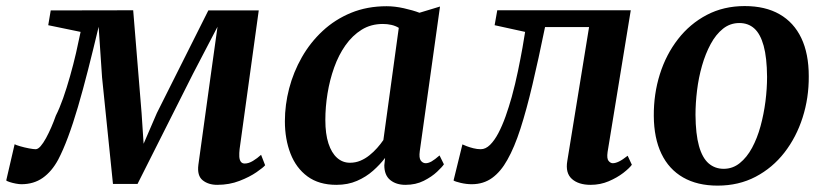

<svg xmlns="http://www.w3.org/2000/svg" viewBox="-48 -584 2656 617"><path d="M650 10Q621.5 10 603.2 -4.8Q585 -19.5 589.5 -54.5L629.5 -344L651 -498L572 -346.5L394 7H315L280 -335L269 -498Q251.5 -424.5 235 -359.8Q218.5 -295 202.5 -240.5Q186.5 -186 170.5 -143.2Q154.5 -100.5 139 -71Q118.5 -33 89.5 -12.5Q60.5 8 20.5 8Q13.5 8 2.8 6Q-8 4 -17 1Q-26 -2 -28 -4L-1 -120.5Q3 -118 16.8 -114Q30.5 -110 45.2 -107.2Q60 -104.5 66.5 -104.5Q74 -104.5 82.5 -114.2Q91 -124 99.8 -140Q108.5 -156 116.8 -175Q125 -194 131.5 -212.5Q143 -235 154.8 -268.2Q166.5 -301.5 177.2 -339.5Q188 -377.5 196.5 -414.5Q205 -451.5 211 -481.5L107 -503L115 -550.5L380 -551L407 -220.5L413.5 -122L456 -220.5L621.5 -550.5H783.5L722 -105Q720.5 -92 721 -81.2Q721.5 -70.5 725.8 -64.5Q730 -58.5 738.5 -58.5Q751 -58.5 765 -67Q779 -75.5 791 -86.5L804 -53Q798.5 -46 776.5 -30.8Q754.5 -15.5 721.8 -2.8Q689 10 650 10Z M1301 -98.5Q1298 -76.5 1304.2 -68Q1310.5 -59.5 1320 -59.5Q1328.5 -59.5 1338.8 -65.2Q1349 -71 1364.5 -84.5L1378.5 -56Q1373.5 -48 1356.5 -32Q1339.5 -16 1313.8 -3Q1288 10 1255 10Q1225 10 1206 -5.5Q1187 -21 1187 -53L1189.5 -76.5Q1173.5 -55.5 1151 -35.5Q1128.5 -15.5 1099.2 -2.8Q1070 10 1033 10Q977 10 940.2 -17Q903.5 -44 885.5 -90.5Q867.5 -137 867.5 -194.5Q867.5 -247 881.2 -299.8Q895 -352.5 922 -400Q949 -447.5 988.8 -484.5Q1028.5 -521.5 1080.2 -542.8Q1132 -564 1194.5 -564Q1220.5 -564 1249.8 -557.5Q1279 -551 1300 -543L1366 -563ZM1233.5 -494.5Q1223 -501 1209.8 -504Q1196.5 -507 1182.5 -507Q1144 -507 1114.2 -488.5Q1084.5 -470 1062.2 -438.5Q1040 -407 1025.8 -367Q1011.5 -327 1004.5 -283.5Q997.5 -240 997.5 -198.5Q997.5 -153.5 1007.5 -123Q1017.5 -92.5 1035.2 -76.8Q1053 -61 1076.5 -61Q1094.5 -61 1110 -67.5Q1125.5 -74 1139 -84.8Q1152.5 -95.5 1164 -108.5Q1175.5 -121.5 1184 -134Z M1904.5 -95.5Q1901.5 -74 1907.8 -66.8Q1914 -59.5 1921 -59.5Q1930 -59.5 1941.2 -65Q1952.5 -70.5 1969 -83.5L1982.5 -54.5Q1974.5 -43.5 1954.8 -28.2Q1935 -13 1908 -1.5Q1881 10 1850 10Q1811 10 1789.8 -9Q1768.5 -28 1775 -66.5L1845 -497H1703.5Q1682.5 -394 1663.2 -312.5Q1644 -231 1624.5 -170.5Q1605 -110 1582.5 -70.5Q1561.5 -32.5 1533.5 -12.2Q1505.5 8 1468 8Q1451 8 1432.8 3.8Q1414.5 -0.5 1409.5 -4L1438 -120Q1442 -118 1451.8 -114.2Q1461.5 -110.5 1473.5 -107.5Q1485.5 -104.5 1497 -104.5Q1512.5 -104.5 1526.8 -118.5Q1541 -132.5 1553.5 -156.2Q1566 -180 1576.8 -210.2Q1587.5 -240.5 1596.5 -272.5Q1608 -314.5 1616.5 -355.8Q1625 -397 1631 -430.5Q1637 -464 1639.5 -481.5L1541.5 -503L1550 -551H1979Z M2345 -564.5Q2411.5 -564.5 2457.2 -538.2Q2503 -512 2527 -461.8Q2551 -411.5 2551 -339Q2551.5 -269.5 2531.2 -206.2Q2511 -143 2472.8 -93.8Q2434.5 -44.5 2380.2 -16Q2326 12.5 2258 12.5Q2193 12.5 2147.2 -13.8Q2101.5 -40 2077.5 -90Q2053.5 -140 2053 -211.5Q2052.5 -282 2072.5 -345.5Q2092.5 -409 2130.8 -458.2Q2169 -507.5 2223.2 -536Q2277.5 -564.5 2345 -564.5ZM2328 -510Q2298.5 -510 2275.5 -491.8Q2252.5 -473.5 2235.8 -442.5Q2219 -411.5 2208 -373Q2197 -334.5 2192 -293.5Q2187 -252.5 2187 -215Q2187.5 -153 2198.2 -114.8Q2209 -76.5 2229.2 -59Q2249.5 -41.5 2277.5 -41.5Q2306.5 -41.5 2329.2 -59.8Q2352 -78 2368.8 -109Q2385.5 -140 2396 -178.5Q2406.5 -217 2411.8 -258Q2417 -299 2417 -337Q2416.5 -399 2406 -437Q2395.5 -475 2376 -492.5Q2356.5 -510 2328 -510Z"/></svg>

Font: Merriweather 28pt SemiBold
Style: Italic
Weight: 600
Italic angle: -7.8°
Version: Version 2.101